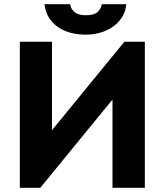

<svg xmlns="http://www.w3.org/2000/svg" viewBox="-20 -900 789 920"><path d="M75 -700H229V-276L576 -700H674V0H519V-423L173 0H75ZM390 -734Q355 -734 322 -742Q289 -750 262 -767.5Q235 -785 216.5 -812.5Q198 -840 193 -880H316Q319 -858 336.5 -842.5Q354 -827 392 -827Q431 -827 447.5 -842.5Q464 -858 468 -880H585Q583 -851 569 -825Q555 -799 529.5 -778.5Q504 -758 468.5 -746Q433 -734 390 -734Z"/></svg>

Font: Tilda Sans Extra Bold
Style: Regular
Weight: 800
Designer: ParaType Ltd
Foundry: ParaType Ltd
Version: Version 1.009